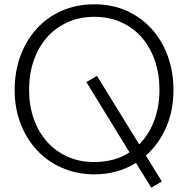

<svg xmlns="http://www.w3.org/2000/svg" viewBox="-20 -790 901 891"><path d="M48 -373Q48 -457 74.5 -529.5Q101 -602 149 -655.5Q197 -709 265.5 -739.5Q334 -770 418 -770Q502 -770 569.5 -739Q637 -708 685 -654.5Q733 -601 759 -528.5Q785 -456 785 -373Q785 -277 751 -199Q717 -121 657 -68L731 52L682 81L611 -34Q569 -8 521 5.5Q473 19 418 19Q337 19 269 -10.5Q201 -40 152 -92.5Q103 -145 75.5 -216.5Q48 -288 48 -373ZM115 -374Q115 -299 137 -237.5Q159 -176 199 -131.5Q239 -87 294.5 -62.5Q350 -38 417 -38Q463 -38 504.5 -49Q546 -60 581 -83L381 -409L430 -438L626 -120Q671 -165 695.5 -230Q720 -295 720 -374Q720 -447 698.5 -509Q677 -571 638 -616Q599 -661 543 -686.5Q487 -712 418 -712Q349 -712 293 -686.5Q237 -661 197.5 -616Q158 -571 136.5 -509Q115 -447 115 -374Z"/></svg>

Font: Milkman
Style: Regular
Weight: 300
Designer: Giulia Boggio / Martin Desinde
Version: Version 1.000